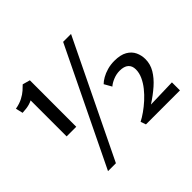

<svg xmlns="http://www.w3.org/2000/svg" viewBox="-219 -1240 1573 1573"><g transform="rotate(-45 568.0 -453.5)"><path d="M163.5 -390V-807Q145.5 -798.5 128.8 -793.5Q112 -788.5 92.2 -785.8Q72.5 -783 45 -781.5L30 -844Q80 -853 115 -871.5Q150 -890 173 -910.5Q196 -931 210.5 -946L212.5 -945.5L275.5 -928L275 -390ZM691 -958H782.5L293.5 51H202ZM692.5 0 676.5 -46Q707.5 -61.5 744.8 -87.8Q782 -114 818.8 -147.2Q855.5 -180.5 886 -218.5Q916.5 -256.5 934.8 -297Q953 -337.5 953 -377Q953 -418.5 927.5 -441Q902 -463.5 851 -463.5Q812 -463.5 774.5 -447.8Q737 -432 717 -413.5L680.5 -478Q697.5 -495.5 727 -512.5Q756.5 -529.5 795 -540.5Q833.5 -551.5 877.5 -551.5Q948 -551.5 989.8 -527.2Q1031.5 -503 1049.8 -464Q1068 -425 1068 -381Q1068 -323 1037.8 -272Q1007.5 -221 955.5 -175.2Q903.5 -129.5 836.5 -86L1086.5 -93V0Z"/></g></svg>

Font: Merriweather Sans Medium
Style: Regular
Weight: 500
Designer: Eben Sorkin
Foundry: Eben Sorkin
Version: Version 2.001